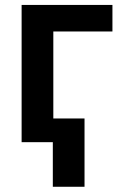

<svg xmlns="http://www.w3.org/2000/svg" viewBox="-20 -565 503 763"><path d="M426.8 -545.4V-439.9H191.9V-94.2H315.9V177.2H189.9V0H65.9V-545.4Z"/></svg>

Font: Interop SemBd
Style: Regular
Weight: 600
Designer: Rasmus Andersson, Google, Jang Haemin
Foundry: jhaemin
Version: Version 1.007